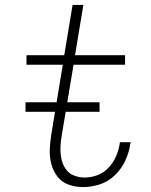

<svg xmlns="http://www.w3.org/2000/svg" viewBox="-20 -755 616 783"><path d="M318 8Q352 8 386.5 -3Q421 -14 448 -40Q475 -66 490.5 -99Q506 -132 511 -166L513 -175H469Q469 -171 468 -168Q464 -142 453 -117Q442 -92 422.5 -71Q403 -50 377 -40.5Q351 -31 325 -31Q302 -31 281 -39.5Q260 -48 247.5 -66.5Q235 -85 230.5 -107Q226 -129 226.5 -152Q227 -175 231 -198L280 -491H490V-530H286L320 -735H276L242 -530H88V-491H236L189 -205Q184 -174 183 -144Q182 -114 189.5 -85.5Q197 -57 214.5 -34.5Q232 -12 260 -2Q288 8 318 8ZM84 -299H386V-338H84Z"/></svg>

Font: Iosevka Sparkle XLtObl
Style: Regular
Weight: 200
Italic angle: -9°
Designer: Belleve Invis
Foundry: Belleve Invis
Version: Version 4.5.0; ttfautohint (v1.8.3)